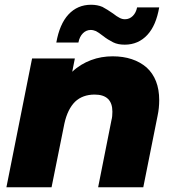

<svg xmlns="http://www.w3.org/2000/svg" viewBox="-20 -788 736 808"><path d="M454 -551C513 -551 561 -535 597 -504C632 -472 650 -426 650 -367C650 -345 648 -323 643 -300L583 0H393L449 -282C452 -293 453 -305 453 -318C453 -366 428 -390 378 -390C345 -390 317 -380 296 -360C275 -339 260 -309 251 -268L197 0H7L115 -542H295L284 -486C307 -508 334 -524 363 -535C392 -546 423 -551 454 -551ZM505 -600C486 -600 470 -603 456 -610C442 -617 427 -626 412 -638C401 -647 391 -653 384 -657C377 -660 369 -662 362 -662C349 -662 338 -657 329 -648C320 -639 313 -626 310 -609H217C226 -660 243 -700 268 -727C293 -754 325 -768 363 -768C381 -768 397 -765 411 -759C424 -752 439 -743 456 -731C466 -723 475 -717 483 -713C490 -709 498 -707 506 -707C519 -707 530 -712 539 -721C548 -730 554 -742 557 -757H650C641 -706 625 -668 600 -641C575 -614 543 -600 505 -600Z"/></svg>

Font: My Font
Style: Italic
Weight: 500
Designer: Julieta Ulanovsky
Foundry: Julieta Ulanovsky
Version: ""